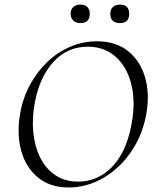

<svg xmlns="http://www.w3.org/2000/svg" viewBox="-20 -819 691 851"><path d="M284.2 12Q202.6 12 148.8 -31.9Q95 -75.8 74.3 -149.8Q53.6 -223.8 68.8 -313Q80.8 -383.8 112.8 -442.8Q144.8 -501.8 190.7 -545.3Q236.6 -588.8 292.6 -612.4Q348.6 -636 409.4 -636Q494.6 -636 548.6 -591.8Q602.6 -547.6 623.5 -474.2Q644.4 -400.8 628.2 -313Q615.2 -240.2 582.2 -180.6Q549.2 -121 502.2 -77.8Q455.2 -34.6 399.3 -11.3Q343.4 12 284.2 12ZM326.4 -14Q411.8 -14 474.7 -77.3Q537.6 -140.6 561.4 -260Q576.6 -333.8 570.1 -397.6Q563.6 -461.4 537.7 -509.7Q511.8 -558 469 -585Q426.2 -612 368.8 -612Q279.4 -612 217.8 -545.6Q156.2 -479.2 134.6 -366Q121.2 -295.8 127.6 -232.4Q134 -169 158.6 -119.8Q183.2 -70.6 225.6 -42.3Q268 -14 326.4 -14ZM336.2 -716.6Q316.8 -716.6 305 -727.5Q293.2 -738.4 293.2 -758Q293.2 -777.2 305 -788Q316.8 -798.8 336.2 -798.8Q356.5 -798.8 367.1 -788Q377.8 -777.2 377.8 -758Q377.8 -716.6 336.2 -716.6ZM511.9 -716.6Q469 -716.6 469 -758Q469 -777.2 480.3 -787.9Q491.5 -798.6 511.9 -798.6Q552.6 -798.6 552.6 -758Q552.6 -716.6 511.9 -716.6Z"/></svg>

Font: Cormorant Light
Style: Italic
Weight: 300
Italic angle: -10°
Designer: Christian Thalmann (Catharsis Fonts)
Foundry: Catharsis Fonts
Version: Version 4.000